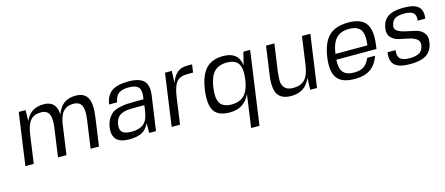

<svg xmlns="http://www.w3.org/2000/svg" viewBox="-48 -1042 4114 1775"><g transform="rotate(-15 2009.0 -155.0)"><path d="M511 -269H512L474 0H393L431 -270Q444 -362 424 -402.5Q404 -443 346 -443Q281 -443 246.5 -402.5Q212 -362 199 -270L161 0H81L151 -500H216L215 -395Q263 -509 389 -509Q450 -509 481.5 -477.5Q513 -446 517 -379Q542 -446 585.5 -477.5Q629 -509 697 -509Q780 -509 810.5 -451.5Q841 -394 823 -269L785 1H705L743 -269Q756 -360 735.5 -401Q715 -442 657 -442Q593 -442 558.5 -401.5Q524 -361 511 -269Z M1075 10Q905 10 926 -144Q933 -191 953.5 -224Q974 -257 999 -274.5Q1024 -292 1064 -301Q1104 -310 1134 -312Q1164 -314 1210 -314H1295L1299 -340Q1308 -401 1282.5 -428.5Q1257 -456 1192 -456Q1126 -456 1093.5 -431.5Q1061 -407 1053 -350H976Q988 -434 1041.5 -472Q1095 -510 1202 -510Q1307 -510 1349 -467.5Q1391 -425 1378 -331L1331 0H1266V-94Q1238 -33 1191.5 -11.5Q1145 10 1075 10ZM1279 -194H1280L1289 -260H1171Q1094 -260 1055 -233.5Q1016 -207 1008 -149Q1001 -97 1026 -75Q1051 -53 1117 -53Q1189 -53 1229 -87Q1269 -121 1279 -194Z M1766 -510H1813L1802 -434H1747Q1675 -434 1642.5 -393.5Q1610 -353 1596 -250L1561 0H1481L1551 -500H1616L1612 -384Q1633 -448 1669.5 -479Q1706 -510 1766 -510Z M2189 200H2188L2232 -115Q2177 10 2035 10Q1927 10 1887 -52Q1847 -114 1866 -250Q1885 -386 1943 -448Q2001 -510 2109 -510Q2254 -510 2271 -378L2301 -500H2366L2268 200ZM2003.5 -397Q1961 -351 1947 -250Q1933 -149 1962.5 -103Q1992 -57 2072 -57Q2152 -57 2195 -103Q2238 -149 2252 -250Q2266 -351 2236 -397Q2206 -443 2126 -443Q2046 -443 2003.5 -397Z M2824 -230 2862 -500H2942L2872 0H2807L2811 -116Q2762 10 2626 10Q2531 10 2496.5 -47Q2462 -104 2480 -230L2518 -500H2598L2562 -247Q2557 -200 2555.5 -157.5Q2554 -115 2580 -86Q2606 -57 2661 -57Q2734 -57 2772.5 -97.5Q2811 -138 2824 -230Z M3112 -206Q3107 -124 3137.5 -86.5Q3168 -49 3242 -49Q3300 -49 3334.5 -72Q3369 -95 3392 -149H3468Q3438 -66 3382 -28Q3326 10 3233 10Q3111 10 3064.5 -52Q3018 -114 3037 -250Q3057 -387 3120.5 -448.5Q3184 -510 3307 -510Q3429 -510 3475 -445.5Q3521 -381 3501 -239L3496 -206ZM3424 -260Q3438 -362 3408.5 -406.5Q3379 -451 3298 -451Q3218 -451 3175 -406Q3132 -361 3118 -260Z M3703 -375H3700Q3695 -339 3725.5 -320.5Q3756 -302 3801.5 -293.5Q3847 -285 3892 -274Q3937 -263 3965.5 -230.5Q3994 -198 3986 -143Q3975 -63 3921.5 -26.5Q3868 10 3761 10Q3658 10 3616.5 -28Q3575 -66 3587 -150H3664Q3656 -94 3681 -69Q3706 -44 3771 -44Q3836 -44 3867.5 -65Q3899 -86 3906 -134Q3911 -173 3881.5 -193.5Q3852 -214 3807 -222.5Q3762 -231 3717.5 -241.5Q3673 -252 3645 -282.5Q3617 -313 3624 -367Q3635 -442 3685.5 -476Q3736 -510 3837 -510Q3936 -510 3976 -474.5Q4016 -439 4005 -360H3932Q3939 -411 3915.5 -433.5Q3892 -456 3830 -456Q3768 -456 3738.5 -437.5Q3709 -419 3703 -375Z"/></g></svg>

Font: Fivo Sans Modern
Style: Italic
Weight: 400
Designer: Alexander Slobzheninov
Foundry: Alexander Slobzheninov
Version: 1.0